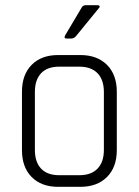

<svg xmlns="http://www.w3.org/2000/svg" viewBox="-20 -723 536 743"><path d="M313 -703H358Q363 -703 365 -699.5Q367 -696 363 -692L274 -583Q266 -574 257 -574H237Q226 -574 232 -586L295 -692Q300 -703 313 -703ZM291 0H205Q140 0 102.5 -38Q65 -76 65 -142V-368Q65 -434 102.5 -472Q140 -510 205 -510H291Q356 -510 394 -472Q432 -434 432 -368V-142Q432 -76 394 -38Q356 0 291 0ZM209 -45H287Q333 -45 357.5 -70.5Q382 -96 382 -143V-367Q382 -414 357.5 -439.5Q333 -465 287 -465H209Q163 -465 139 -439.5Q115 -414 115 -367V-143Q115 -96 139 -70.5Q163 -45 209 -45Z"/></svg>

Font: Rajdhani
Style: Regular
Weight: 400
Designer: Satya Rajpurohit, Jyotish Sonowal
Foundry: Indian Type Foundry
Version: Version 1.201;PS 1.0;hotconv 1.0.78;makeotf.lib2.5.61930; tt